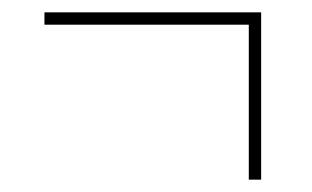

<svg xmlns="http://www.w3.org/2000/svg" viewBox="-20 -396 505 311"><path d="M383 -105V-356H52V-376H403V-105Z"/></svg>

Font: Noto Serif Display Condensed SemiBold
Style: Regular
Weight: 600
Width: 3
Designer: Monotype Design Team
Foundry: Monotype Imaging Inc.
Version: Version 2.009